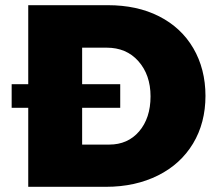

<svg xmlns="http://www.w3.org/2000/svg" viewBox="-20 -721 857 741"><path d="M594 -658C537 -687 471 -701 396 -701H89V-396H25V-305H89V0H389C465 0 532 -15 590 -44C648 -73 693 -114 725 -167C757 -220 773 -282 773 -351C773 -420 757 -482 726 -535C695 -588 651 -629 594 -658ZM517 -214C488 -180 449 -163 402 -163H297V-305H444V-396H297V-537H392C442 -537 483 -520 514 -485C545 -450 561 -405 561 -349C561 -293 546 -248 517 -214Z"/></svg>

Font: Argentum Sans ExtraBold
Style: Regular
Weight: 800
Designer: Julieta Ulanovsky
Foundry: Julieta Ulanovsky
Version: Version 5.001;February 15, 2019;FontCreator 11.5.0.2425 64-b